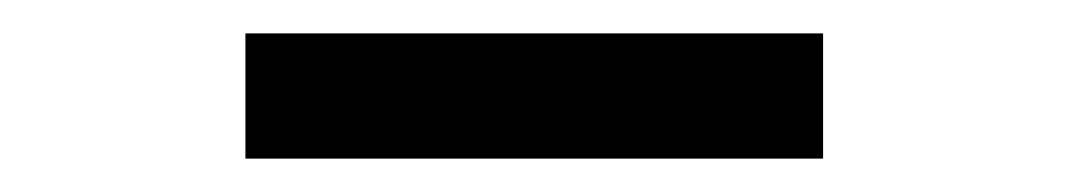

<svg xmlns="http://www.w3.org/2000/svg" viewBox="-20 -733 640 115"><path d="M127 -638V-713H473V-638Z"/></svg>

Font: MOST Montserrat SemiBold
Style: Regular
Weight: 600
Designer: Julieta Ulanovsky
Foundry: Julieta Ulanovsky
Version: Version 8.000;March 11, 2024;FontCreator 15.0.0.2926 64-bit